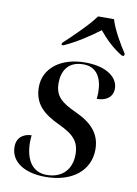

<svg xmlns="http://www.w3.org/2000/svg" viewBox="-87 -824 638 891"><g transform="rotate(10 232.0 -378.0)"><path d="M159 -616 157 -606H167C221 -630 283 -670 330 -706C359 -670 400 -630 442 -606H452L454 -616C428 -655 390 -720 377 -766H302C269 -720 201 -655 159 -616ZM190 10C318 10 397 -58 397 -155C397 -232 350 -277 277 -310C207 -342 175 -368 175 -430C175 -484 200 -535 274 -535C339 -535 364 -483 364 -418C364 -408 363 -398 362 -388C405 -388 437 -408 437 -450C437 -496 390 -545 281 -545C163 -545 88 -482 88 -396C88 -316 135 -276 209 -241C282 -207 310 -178 310 -116C310 -44 265 0 194 0C122 0 92 -61 92 -137C92 -147 93 -158 94 -169C70 -169 25 -157 25 -103C25 -33 90 10 190 10Z"/></g></svg>

Font: Noto Serif Display
Style: Italic
Weight: 400
Italic angle: -12°
Designer: Monotype Design Team
Foundry: Monotype Imaging Inc.
Version: Version 2.009